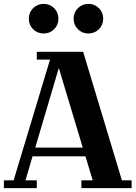

<svg xmlns="http://www.w3.org/2000/svg" viewBox="-20 -966 696 986"><path d="M169 -660V-700H407L606 -40H656V0H398V-40H456L419 -163H147L111 -40H169V0H0V-40H50L237 -660ZM282 -617 161 -208H405ZM150 -816Q128 -838 128 -870Q128 -902 150 -924Q172 -946 204 -946Q236 -946 258 -924Q280 -902 280 -870Q280 -838 258 -816Q236 -794 204 -794Q172 -794 150 -816ZM380 -816Q358 -838 358 -870Q358 -902 380 -924Q402 -946 434 -946Q466 -946 488 -924Q510 -902 510 -870Q510 -838 488 -816Q466 -794 434 -794Q402 -794 380 -816Z"/></svg>

Font: Croissant One
Style: Regular
Weight: 400
Designer: Eduardo Rodriguez Tunni
Foundry: Eduardo Rodriguez Tunni
Version: Version 1.001